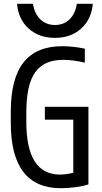

<svg xmlns="http://www.w3.org/2000/svg" viewBox="-20 -984 540 1014"><path d="M302 10Q37 10 37 -335V-395Q37 -569 104.5 -654.5Q172 -740 309 -740Q338 -740 369 -736.5Q400 -733 428 -727V-653Q400 -660 370.5 -664Q341 -668 314 -668Q212 -668 165.5 -602Q119 -536 119 -390V-340Q119 -201 163.5 -131.5Q208 -62 297 -62Q320 -62 346.5 -67Q373 -72 398 -82L367 -44V-352H217V-420H447V-10Q415 0 375 5Q335 10 302 10ZM270 -784Q186 -784 131.5 -833Q77 -882 70 -964H154Q162 -912 193 -882Q224 -852 270 -852Q317 -852 347.5 -882Q378 -912 386 -964H470Q463 -882 408.5 -833Q354 -784 270 -784Z"/></svg>

Font: M PLUS 1 Code
Style: Regular
Weight: 400
Designer: Coji Morishita
Foundry: UNDERFOREST DESIGN
Version: Version 1.005